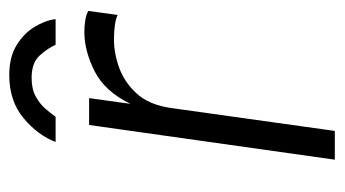

<svg xmlns="http://www.w3.org/2000/svg" viewBox="-180 -544 725 404"><g transform="rotate(-90 182.0 -342.5)"><path d="M47.5 0 120.5 -517H177L165 -430Q191 -484 233.8 -505.5Q276.5 -527 316.5 -527Q329 -527 341.2 -525Q353.5 -523 360.5 -518.5L352 -457Q344 -461 330.2 -462.8Q316.5 -464.5 307.5 -464.5Q277.5 -466 245 -455.2Q212.5 -444.5 187.5 -417.8Q162.5 -391 156 -343L108 0ZM225.7 -685Q170.7 -685 134.7 -654.8Q98.7 -624.5 84.8 -587.5H137.8Q143.7 -596 153.8 -608Q163.9 -620 179.9 -629Q196 -638 219.5 -638Q251.5 -638 266.9 -620.8Q282.3 -603.5 289.3 -587.5H343.3Q340.5 -609.5 326.8 -632Q313.1 -654.5 288.1 -669.8Q263.2 -685 225.7 -685Z"/></g></svg>

Font: Public Sans ExtraLight
Style: Italic
Weight: 200
Italic angle: -8°
Designer: The Public Sans project authors (U.S. Web Design System). Libre Franklin designed by Pablo Impallari and Rodrigo Fuenzal
Version: Version 1.007; ttfautohint (v1.8.1) -l 8 -r 50 -G 200 -x 14 